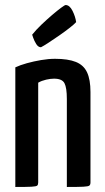

<svg xmlns="http://www.w3.org/2000/svg" viewBox="-20 -744 416 764"><path d="M41 0V-476Q60 -485 87 -492.5Q114 -500 143.5 -505Q173 -510 199 -510Q251 -510 282 -497.5Q313 -485 326.5 -456Q340 -427 340 -378V-18Q340 -9 335.5 -5.5Q331 -2 311.5 -1Q292 0 246 0V-350Q246 -395 236.5 -413Q227 -431 195 -431Q181 -431 163.5 -427Q146 -423 132 -415V-18Q132 -9 128 -5.5Q124 -2 105 -1Q86 0 41 0ZM143 -556Q132 -556 124 -569Q116 -582 112 -594Q108 -606 108 -606Q124 -626 145 -646Q166 -666 187 -684Q208 -702 223 -713Q238 -724 241 -724Q257 -724 268.5 -701Q280 -678 283 -656Q276 -648 257.5 -633.5Q239 -619 216 -603Q193 -587 173 -574Q153 -561 143 -556Z"/></svg>

Font: Yanone Kaffeesatz ExtraLight Medium
Style: Regular
Weight: 500
Version: Version 2.003